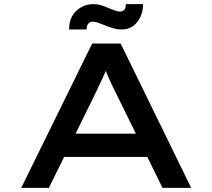

<svg xmlns="http://www.w3.org/2000/svg" viewBox="-20 -911 1030 931"><path d="M83 0 427 -700H565L907 0H768L543 -458Q533 -478 524 -496.5Q515 -515 507 -533.5Q499 -552 491 -571.5Q483 -591 476 -613L510 -614Q502 -591 494 -570.5Q486 -550 477 -531Q468 -512 459 -493.5Q450 -475 441 -455L217 0ZM236 -150 284 -263H700L719 -150ZM570 -768Q548 -768 525.5 -775Q503 -782 481 -791Q464 -798 452 -802Q440 -806 430 -806Q416 -806 408 -796Q400 -786 400 -768H315Q315 -826 350 -858.5Q385 -891 433 -891Q453 -891 472.5 -885Q492 -879 513 -869Q528 -863 540.5 -859Q553 -855 562 -855Q576 -855 583.5 -865Q591 -875 590 -891H674Q674 -859 661.5 -830.5Q649 -802 625.5 -785Q602 -768 570 -768Z"/></svg>

Font: Lexend Zetta Medium
Style: Regular
Weight: 500
Designer: Bonnie Shaver-Troup, Thomas Jockin
Foundry: Lexend
Version: Version 1.007